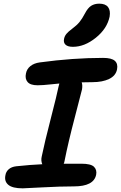

<svg xmlns="http://www.w3.org/2000/svg" viewBox="-20 -1071 666 1058"><path d="M381.8 -813Q353.5 -813 341.1 -824.7Q328.6 -836.4 333 -856.9Q335.9 -872.1 345.9 -884.3Q356 -896.5 377 -912.1Q403.3 -931.6 418 -949.5Q432.6 -967.3 448.2 -997.1Q463.9 -1027.3 482.4 -1039.1Q501 -1050.8 526.9 -1050.8Q561 -1050.8 575.4 -1032Q589.8 -1013.2 584 -979Q569.8 -912.6 507.8 -862.8Q445.8 -813 381.8 -813ZM105 -33.2Q48.8 -33.2 25.9 -52.5Q2.9 -71.8 9.8 -105Q12.7 -125 28.1 -138.4Q43.5 -151.9 69.8 -154.8Q147.5 -163.1 212.9 -166Q204.6 -186.5 210 -209Q225.6 -285.2 259.8 -417.5Q293.9 -549.8 303.2 -596.2Q303.7 -598.6 305.2 -603.5Q306.6 -608.4 307.1 -610.8Q292 -609.4 263.2 -606.4Q234.4 -603.5 218.5 -602.3Q202.6 -601.1 187 -601.1Q147.5 -601.1 132.1 -619.1Q116.7 -637.2 123 -666Q127.4 -690.4 147.2 -706.5Q167 -722.7 199.2 -727.1Q381.3 -752 547.9 -752Q594.7 -752 612.8 -735.8Q630.9 -719.7 625 -689Q618.2 -653.8 581.5 -636Q544.9 -618.2 488.8 -618.2Q448.2 -618.2 430.2 -617.2Q435.5 -602.5 432.1 -579.1Q428.2 -561 392.3 -424.8Q356.4 -288.6 335.9 -185.1Q334.5 -175.8 331.1 -168.9H428.2Q480.5 -168.9 497.8 -152.1Q515.1 -135.3 509.8 -107.9Q496.6 -43.9 387.2 -43.9Q313 -43.9 215.3 -38.6Q117.7 -33.2 105 -33.2Z"/></svg>

Font: Shantell Sans Bouncy
Style: Italic
Weight: 600
Italic angle: -11.31°
Designer: Stephen Nixon, Anya Danilova, Shantell Martin
Foundry: Arrow Type
Version: Version 1.006;[9816181b4]